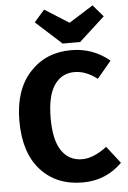

<svg xmlns="http://www.w3.org/2000/svg" viewBox="-62 -989 700 1051"><g transform="rotate(-5 287.5 -463.5)"><path d="M487 -944 543 -879 402 -750H306L164 -879L221 -944L354 -860ZM348 -710Q469 -710 559 -634L481 -541Q419 -589 356 -589Q286 -589 245.5 -530Q205 -471 205 -348Q205 -227 245.5 -168.5Q286 -110 358 -110Q420 -110 494 -166L567 -72Q478 17 350 17Q205 17 119 -78.5Q33 -174 33 -348Q33 -518 121 -614Q209 -710 348 -710Z"/></g></svg>

Font: Fira Sans
Style: Bold
Weight: 700
Designer: bBox Type GmbH & Carrois Corporate GbR & Edenspiekermann AG
Foundry: bBox Type GmbH & Carrois Corporate GbR & Edenspiekermann AG
Version: Version 4.301;PS 004.301;hotconv 1.0.88;makeotf.lib2.5.64775